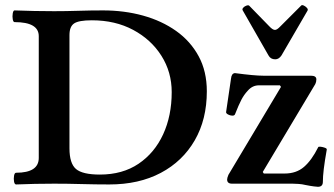

<svg xmlns="http://www.w3.org/2000/svg" viewBox="-20 -706 1285 738"><path d="M42 3Q36 3 34 -8Q32 -19 34 -30.5Q36 -42 42 -42Q129 -42 129 -99V-567Q129 -621 36 -621Q31 -621 29 -632Q27 -643 29 -654.5Q31 -666 36 -666Q113 -663 188 -663Q234 -663 281 -664.5Q328 -666 376 -666Q458 -666 530 -646Q602 -626 657 -587Q712 -548 743.5 -490Q775 -432 775 -355Q775 -247 728.5 -166.5Q682 -86 598 -41.5Q514 3 400 3Q347 3 293.5 1.5Q240 0 188 0Q115 0 42 3ZM364 -35Q451 -35 512.5 -76.5Q574 -118 607 -189.5Q640 -261 640 -352Q640 -429 600.5 -491.5Q561 -554 492 -591Q423 -628 333 -628Q283 -628 265 -616Q247 -604 247 -571V-136Q247 -78 272 -56.5Q297 -35 364 -35ZM1202 12Q1199 12 1186.5 10.5Q1174 9 1154 5Q1142 2 1128 1Q1114 0 1105 0H872Q853 0 853 -16Q853 -22 858 -34L1060 -372L1056 -378H975Q950 -378 932 -357Q918 -342 908 -323Q898 -304 883 -266Q880 -261 872 -261.5Q864 -262 856.5 -266Q849 -270 849 -275L868 -404Q870 -424 883 -425Q921 -420 948 -417.5Q975 -415 992 -415H1175Q1196 -415 1196 -401Q1196 -391 1192 -383L990 -45L994 -39H1074Q1119 -39 1148.5 -64.5Q1178 -90 1203 -140Q1204 -143 1212.5 -142Q1221 -141 1229 -138Q1237 -135 1236 -131Q1228 -86 1224.5 -56.5Q1221 -27 1221 -7Q1221 12 1202 12ZM1038 -478Q1020 -478 1012 -493L913 -666Q910 -671 915 -676.5Q920 -682 927.5 -684.5Q935 -687 938 -684L1015 -605Q1028 -591 1037 -591Q1045 -591 1058 -605L1137 -684Q1140 -688 1147 -685Q1154 -682 1159.5 -676Q1165 -670 1162 -665L1062 -493Q1052 -478 1038 -478Z"/></svg>

Font: Junicode SmExp
Style: Bold
Weight: 700
Width: 6
Designer: Peter S. Baker
Version: Version 2.205; ttfautohint (v1.8.4)